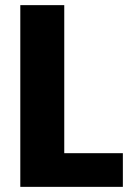

<svg xmlns="http://www.w3.org/2000/svg" viewBox="-20 -727 518 747"><path d="M458 0H59V-707H230V-131H458Z"/></svg>

Font: Ulagadi Sans
Style: Bold
Weight: 700
Designer: Ninad Kale (Devanagari), Jonny Pinhorn (Latin)
Foundry: Indian Type Foundry
Version: Version 3.01;March 29, 2020;FontCreator 12.0.0.2522 64-bit; 